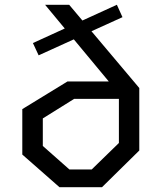

<svg xmlns="http://www.w3.org/2000/svg" viewBox="-20 -785 660 805"><path d="M407.5 0 564 -154V-416L363.5 -654L493.5 -713L470 -765L325.5 -699L270 -765H169L251.5 -665.5L118 -604.5L142 -553L289.5 -620L436 -443.5H263L73.5 -327.5V-137L229.5 0ZM364.5 -74.5H271L159.5 -173V-288.5L291 -370.5H478.5V-185.5Z"/></svg>

Font: FontWithASyntaxHighlighterNightOwl
Style: Regular
Weight: 400
Designer: Riley Cran & the Lettermatic Team
Foundry: Lettermatic
Version: Version 1.000 (FontWithASyntaxHighlighterNightOwl)